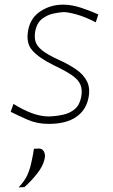

<svg xmlns="http://www.w3.org/2000/svg" viewBox="-20 -524 486 826"><path d="M189 9Q139.5 9 97.5 -9.5Q55.5 -28 26 -43L38 -77Q78.5 -51.5 117 -37.2Q155.5 -23 190 -23Q221 -24 250.2 -30.2Q279.5 -36.5 300.8 -53.8Q322 -71 329 -105Q335.5 -137.5 326 -159.8Q316.5 -182 288.5 -201Q260.5 -220 212 -243Q150 -273 119.8 -306.2Q89.5 -339.5 102 -398Q112.5 -448.5 155.2 -476.2Q198 -504 252 -504Q289.5 -504 331.2 -489.8Q373 -475.5 403 -462L392 -428Q345.5 -452 308.8 -462Q272 -472 253 -472Q234.5 -471 209 -465.5Q183.5 -460 161.5 -443.2Q139.5 -426.5 132 -392Q127 -365.5 132.8 -345.5Q138.5 -325.5 161.8 -307Q185 -288.5 232 -267Q274.5 -248 307 -225.8Q339.5 -203.5 354.5 -173.2Q369.5 -143 360 -100Q349 -48.5 306.2 -19.8Q263.5 9 189 9ZM60 282Q87 254 98.8 226.8Q110.5 199.5 117 165Q120 153 122 140.5Q124 128 126 116L149 115Q162.5 115.5 169.2 128.5Q176 141.5 172 159Q166 189.5 139.8 222.8Q113.5 256 85 281Z"/></svg>

Font: Commissioner Flair Thin
Style: Italic
Weight: 100
Italic angle: -12°
Designer: Kostas Bartsokas
Foundry: Kostas Bartsokas
Version: Version 1.000; ttfautohint (v1.8.3)